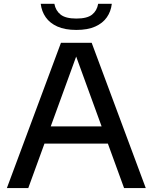

<svg xmlns="http://www.w3.org/2000/svg" viewBox="-20 -958 778 978"><path d="M15 0 290.5 -740H447L722.5 0H612L360.5 -690.5H375.5L124 0ZM178 -226.5 203.5 -314H533.5L559 -226.5ZM369 -805.5Q311 -805.5 272.5 -822.8Q234 -840 213 -870Q192 -900 187.5 -938.5H257Q263.5 -903.5 289 -883.5Q314.5 -863.5 369 -863.5Q424 -863.5 449 -883.5Q474 -903.5 480 -938.5H549.5Q545 -899.5 524.2 -869.8Q503.5 -840 465.2 -822.8Q427 -805.5 369 -805.5Z"/></svg>

Font: Encode Sans SemiExpanded Medium
Style: Regular
Weight: 500
Width: 6
Designer: Multiple Designers
Foundry: Impallari Type
Version: Version 3.002